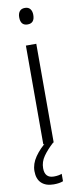

<svg xmlns="http://www.w3.org/2000/svg" viewBox="-104 -765 426 1019"><g transform="rotate(-10 109.0 -255.5)"><path d="M110 -730Q129 -730 138.5 -718Q148 -706 148 -686Q148 -641 110 -641Q72 -641 72 -686Q72 -706 81.5 -718Q91 -730 110 -730ZM137 -532V0H81V-532ZM58 125Q58 178 107 178Q121 178 132 176Q143 174 150 171V211Q140 215 127.5 217Q115 219 99 219Q57 219 33.5 197Q10 175 10 132Q10 93 35.5 56Q61 19 101 -12L134 0Q99 32 78.5 61.5Q58 91 58 125Z"/></g></svg>

Font: Noto Sans Myanmar UI SemiCondensed Light
Style: Regular
Weight: 300
Width: 4
Designer: Monotype Design Team
Foundry: Monotype Imaging Inc.
Version: Version 2.103; ttfautohint (v1.8.4.7-5d5b)